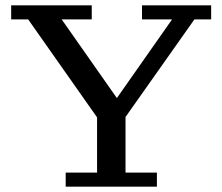

<svg xmlns="http://www.w3.org/2000/svg" viewBox="-20 -702 836 722"><path d="M349 -255 86 -629H22V-682H325V-629H212L433 -314H406L627 -629H514V-682H774V-629H711L447 -255ZM227 0V-53H345V-318H452V-53H570V0Z"/></svg>

Font: Montagu Slab 24pt
Style: Regular
Weight: 400
Designer: Florian Karsten
Foundry: Florian Karsten
Version: Version 1.000